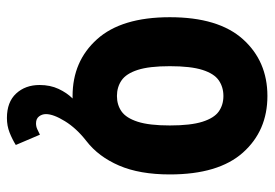

<svg xmlns="http://www.w3.org/2000/svg" viewBox="-136 -440 774 541"><g transform="rotate(90 250.5 -170.0)"><path d="M389 172Q373 182 354 189.5Q335 197 313 197Q268 197 244 171Q220 145 220 105Q220 75 231 51.5Q242 28 258 12H251Q153 12 91 -57Q29 -126 29 -262Q29 -399 91 -468Q153 -537 251 -537Q349 -537 410.5 -468Q472 -399 472 -262Q472 -177 447 -119Q422 -61 378 -27Q342 1 322 33.5Q302 66 302 87Q302 98 308.5 106.5Q315 115 328 115Q337 115 344.5 111.5Q352 108 360 104ZM167 -262Q167 -204 177.5 -171.5Q188 -139 207 -126Q226 -113 251 -113Q276 -113 294.5 -126Q313 -139 323.5 -171.5Q334 -204 334 -262Q334 -321 323.5 -354Q313 -387 294.5 -400Q276 -413 251 -413Q226 -413 207 -400Q188 -387 177.5 -354Q167 -321 167 -262Z"/></g></svg>

Font: Radio Canada Condensed
Style: Bold
Weight: 700
Width: 3
Designer: Charles Daoud, Etienne Aubert Bonn, Alexandre Saumier Demers, Jacques Le Bailly
Foundry: Radio-Canada
Version: Version 2.104; ttfautohint (v1.8.4.7-5d5b);gftools[0.9.28.de